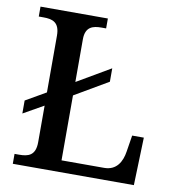

<svg xmlns="http://www.w3.org/2000/svg" viewBox="-80 -787 793 859"><g transform="rotate(10 316.0 -357.0)"><path d="M35 0H585L592 -217H539L527 -142C520 -96 497 -53 441 -53H247V-348L399 -437V-498L247 -409V-603C247 -660 281 -669 320 -669H341V-714H35V-669H56C97 -669 130 -660 130 -599V-341L38 -288V-229L130 -281V-115C130 -54 97 -45 56 -45H35Z"/></g></svg>

Font: Noto Serif Tamil Medium
Style: Italic
Weight: 500
Italic angle: -12°
Designer: Indian Type Foundry, Tom Grace, and the Monotype Design Team
Foundry: Monotype Imaging Inc.
Version: Version 2.003